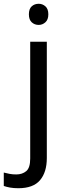

<svg xmlns="http://www.w3.org/2000/svg" viewBox="-75 -757 353 1017"><path d="M78 -681Q78 -710 93 -723.5Q108 -737 130 -737Q150 -737 165.5 -723.5Q181 -710 181 -681Q181 -653 165.5 -639Q150 -625 130 -625Q108 -625 93 -639Q78 -653 78 -681ZM22 240Q-3 240 -22 236.5Q-41 233 -55 228V157Q-40 161 -24 164Q-8 167 11 167Q43 167 64 149.5Q85 132 85 83V-536H173V80Q173 155 137 197.5Q101 240 22 240Z"/></svg>

Font: Noto Sans Carian
Style: Regular
Weight: 400
Designer: Monotype Design Team
Foundry: Monotype Imaging Inc.
Version: Version 2.002; ttfautohint (v1.8.4.7-5d5b)